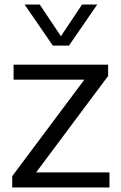

<svg xmlns="http://www.w3.org/2000/svg" viewBox="-20 -828 534 848"><path d="M34 0V-50L352.5 -476H40V-542.5H457.5V-492.5L139.5 -66.5H463.5V0ZM213.5 -626.5 88.5 -808H155.5L249 -668L342.5 -808H409.5L284.5 -626.5Z"/></svg>

Font: Encode Sans Semi Expanded
Style: Regular
Weight: 400
Width: 6
Designer: Multiple Designers
Foundry: Impallari Type
Version: Version 3.000; ttfautohint (v1.8.3) -l 8 -r 50 -G 200 -x 14 